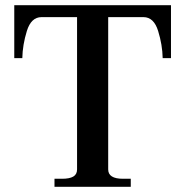

<svg xmlns="http://www.w3.org/2000/svg" viewBox="-20 -720 714 740"><path d="M190 -31H219Q248 -31 262.5 -39.5Q277 -48 277 -67V-654H140Q100 -654 83.5 -600.5Q67 -547 66 -496H35V-700H639V-496H607Q606 -547 589.5 -600.5Q573 -654 533 -654H397V-67Q397 -31 454 -31H484V0H190Z"/></svg>

Font: Taviraj Medium
Style: Regular
Weight: 500
Designer: Katatrad Team
Foundry: CadsonDemak
Version: Version 1.030